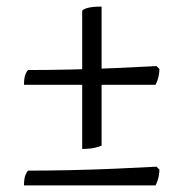

<svg xmlns="http://www.w3.org/2000/svg" viewBox="-20 -510 556 584"><path d="M230 -57V-477Q232 -482 247 -486Q262 -490 289 -490V-67Q283 -64 268 -60.5Q253 -57 230 -57ZM53 -252Q53 -273 57.5 -284Q62 -295 66 -297Q125 -297 194.5 -298.5Q264 -300 332.5 -303Q401 -306 456 -309L465 -300Q464 -281 460 -269Q456 -257 453 -252ZM53 54Q53 33 57.5 22Q62 11 66 9Q125 9 194.5 7.5Q264 6 332.5 3Q401 0 456 -3L465 6Q464 25 460 37Q456 49 453 54Z"/></svg>

Font: Texturina Medium 12pt Light
Style: Regular
Weight: 300
Version: Version 1.002